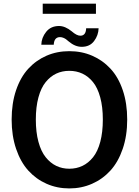

<svg xmlns="http://www.w3.org/2000/svg" viewBox="-20 -1031 767 1062"><path d="M216.3 -954.6V-1010.7H510.7V-954.6ZM525.4 -874.5Q524.4 -835.9 500.5 -804Q476.6 -772 432.1 -772Q395 -772 359.9 -801.8Q350.1 -810.1 345 -814Q339.8 -817.9 330.6 -821.8Q321.3 -825.7 312 -825.7Q279.3 -825.7 277.3 -783.7H208.5Q209.5 -822.8 235.4 -855Q261.2 -887.2 306.6 -887.2Q340.3 -887.2 376.5 -857.9Q404.3 -833.5 424.3 -833.5Q455.1 -833.5 456.5 -874.5ZM44.4 -369.6Q44.4 -459.5 68.8 -531.7Q93.3 -604 136.5 -650.9Q179.7 -697.8 237.5 -722.9Q295.4 -748 363.3 -748Q431.6 -748 489.7 -722.9Q547.9 -697.8 591.3 -650.9Q634.8 -604 659.2 -531.7Q683.6 -459.5 683.6 -369.6Q683.6 -280.3 658.7 -207.5Q633.8 -134.8 590.6 -87.4Q547.4 -40 489 -14.4Q430.7 11.2 363.3 11.2Q295.9 11.2 237.8 -14.4Q179.7 -40 136.7 -87.4Q93.8 -134.8 69.1 -207.5Q44.4 -280.3 44.4 -369.6ZM363.3 -97.7Q402.8 -97.7 436 -113.5Q469.2 -129.4 494.9 -161.4Q520.5 -193.4 534.7 -246.6Q548.8 -299.8 548.8 -369.6Q548.8 -439.5 534.4 -492.4Q520 -545.4 494.4 -576.9Q468.8 -608.4 435.8 -623.8Q402.8 -639.2 363.3 -639.2Q323.7 -639.2 291 -623.8Q258.3 -608.4 232.7 -576.9Q207 -545.4 192.6 -492.4Q178.2 -439.5 178.2 -369.6Q178.2 -299.8 192.6 -246.6Q207 -193.4 232.7 -161.4Q258.3 -129.4 291.3 -113.5Q324.2 -97.7 363.3 -97.7Z"/></svg>

Font: Epilogue SemiBold
Style: Regular
Weight: 600
Designer: Tyler Finck
Foundry: Etcetera Type Co
Version: Version 2.112